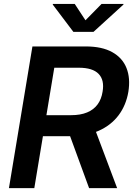

<svg xmlns="http://www.w3.org/2000/svg" viewBox="-20 -966 691 986"><path d="M25.9 0 146.5 -727.5H420.4Q503.9 -727.5 556.4 -698.2Q608.9 -668.9 629.6 -616.7Q650.4 -564.5 639.2 -494.6Q627.4 -425.3 588.9 -374Q550.3 -322.8 487.5 -294.7Q424.8 -266.6 341.3 -266.6H146.5L164.1 -374.5H344.7Q393.6 -374.5 427.5 -388.7Q461.4 -402.8 481.2 -429.9Q501 -457 506.8 -495.1Q517.1 -554.7 486.6 -586.4Q456.1 -618.2 384.8 -618.2H258.8L156.2 0ZM437.5 0 316.9 -329.6H457.5L581.5 0ZM363.8 -945.8 418.9 -861.8 501.5 -945.8H614.3L613.8 -942.4L460 -802.2H356.9L251 -942.4L251.5 -945.8Z"/></svg>

Font: Inter 17pt SemiBold
Style: Italic
Weight: 600
Italic angle: -9.3988°
Version: Version 4.001;git-66647c0bb